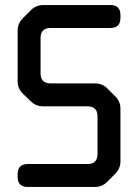

<svg xmlns="http://www.w3.org/2000/svg" viewBox="-20 -733 548 762"><path d="M90 9H356Q385 9 405 -11L437 -43Q458 -64 458 -92V-301Q458 -330 438 -350L406 -382Q386 -402 356 -402H181Q141 -402 141 -442V-582Q141 -622 181 -622H418Q458 -622 458 -662V-673Q458 -713 418 -713H152Q123 -713 103 -693L71 -661Q50 -640 50 -612V-410Q50 -382 71 -361L102 -331Q122 -311 152 -311H327Q367 -311 367 -271V-122Q367 -82 327 -82H90Q50 -82 50 -42V-31Q50 9 90 9Z"/></svg>

Font: WD-XL Lubrifont TC
Style: Regular
Weight: 400
Designer: [WD-XL Lubrifont] Copyright 2020-2022 (c) NightFurySL2001, Skr-ZERO; [ZCOOL QingKe HuangYou] Copyright 2018-2022 (c) The
Version: Version 2.001;hotconv 1.1.1;makeotfexe 2.6.0